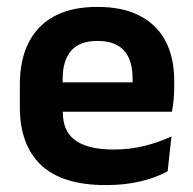

<svg xmlns="http://www.w3.org/2000/svg" viewBox="-20 -524 559 556"><path d="M286.5 12Q160.5 12 99 -46Q37.5 -104 37.5 -214V-278Q37.5 -387 95 -445.5Q152.5 -504 262 -504Q336 -504 385.5 -478Q435 -452 459.8 -404.2Q484.5 -356.5 484.5 -290V-272.5Q484.5 -254.5 482.8 -235.8Q481 -217 478 -200.5H362Q363.5 -228 363.8 -252.8Q364 -277.5 364 -297.5Q364 -332 353 -356.2Q342 -380.5 319.5 -393Q297 -405.5 262 -405.5Q210.5 -405.5 186 -377Q161.5 -348.5 161.5 -296V-250.5L162 -236V-197.5Q162 -174.5 169.2 -155Q176.5 -135.5 193.5 -121.2Q210.5 -107 238.8 -99Q267 -91 309.5 -91Q355.5 -91 397.2 -101.2Q439 -111.5 476.5 -129L465.5 -28Q432 -9.5 386.8 1.2Q341.5 12 286.5 12ZM452 -200.5H105.5V-285.5H452Z"/></svg>

Font: Anek Malayalam SemiBold
Style: Regular
Weight: 600
Version: Version 1.003